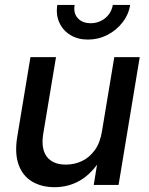

<svg xmlns="http://www.w3.org/2000/svg" viewBox="-20 -756 609 785"><path d="M203.1 9.3Q149.9 9.3 111.3 -13.7Q72.8 -36.6 56.2 -82.3Q39.6 -127.9 50.3 -195.3L104.5 -522.5H209L156.7 -208.5Q147 -147.5 171.6 -115.2Q196.3 -83 249.5 -83Q284.7 -83 315.4 -97.7Q346.2 -112.3 367.9 -142.6Q389.6 -172.9 397 -219.7L447.3 -522.5H551.3L464.8 0H363.3L384.3 -129.4H405.3Q369.1 -59.1 318.1 -24.9Q267.1 9.3 203.1 9.3ZM339.4 -594.2Q297.9 -594.2 267.3 -613Q236.8 -631.8 222.4 -664.1Q208 -696.3 214.4 -735.8H285.2Q279.3 -702.6 297.9 -681.9Q316.4 -661.1 351.1 -661.1Q373.5 -661.1 392.8 -670.7Q412.1 -680.2 424.8 -697Q437.5 -713.9 441.4 -735.8H512.2Q505.9 -696.3 480.7 -664.1Q455.6 -631.8 418.7 -613Q381.8 -594.2 339.4 -594.2Z"/></svg>

Font: Inter 28pt Medium
Style: Italic
Weight: 500
Italic angle: -9.3988°
Designer: Rasmus Andersson
Foundry: rsms
Version: Version 4.001;git-66647c0bb